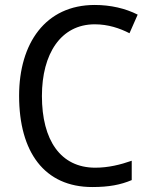

<svg xmlns="http://www.w3.org/2000/svg" viewBox="-20 -744 604 774"><path d="M362 -646C416 -646 463 -630 502 -610L535 -685C486 -710 426 -724 362 -724C163 -724 57 -569 57 -358C57 -131 159 10 352 10C419 10 466 1 511 -18V-96C465 -80 417 -68 364 -68C224 -68 149 -179 149 -357C149 -527 225 -646 362 -646Z"/></svg>

Font: Noto Sans Gujarati UI SemiCondensed
Style: Regular
Weight: 400
Width: 4
Designer: Jelle Bosma - Monotype Design Team, Universal Thirst
Foundry: Monotype Imaging Inc.
Version: Version 2.106